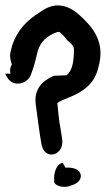

<svg xmlns="http://www.w3.org/2000/svg" viewBox="-23 -717 401 727"><path d="M-3 -438 2 -428C25 -382 84 -399 95 -437C107 -468 111 -487 119 -520C129 -558 154 -582 195 -596H202C210 -590 220 -580 229 -569V-567C244 -553 257 -546 257 -529C257 -471 246 -446 229 -432C214 -431 197 -431 180 -430C158 -419 104 -395 112 -324C119 -275 126 -215 134 -171C146 -105 224 -129 212 -193C210 -206 209 -211 206 -231C200 -259 198 -293 194 -327C218 -345 271 -352 313 -394C338 -418 347 -448 353 -476C374 -568 318 -623 279 -659C266 -670 242 -691 211 -695C171 -703 139 -678 127 -670C80 -641 43 -604 23 -545V-544C18 -521 9 -509 22 -473C19 -468 12 -456 17 -438ZM183 -25C189 -14 211 -6 236 -11L250 -16C279 -24 290 -47 279 -65L278 -66C271 -78 248 -84 225 -82L214 -101L209 -99C184 -88 179 -49 183 -25Z"/></svg>

Font: Stray Cat
Style: ExBlkCn
Weight: 1000
Version: Version 1.0